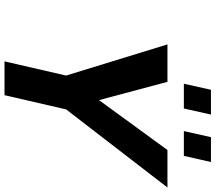

<svg xmlns="http://www.w3.org/2000/svg" viewBox="-72 -883 955 851"><g transform="rotate(90 405.5 -457.5)"><path d="M670.9 -794.9H561L587.9 -915H698.2ZM460.9 -794.9H351.1L377.9 -915H487.8ZM811 -722.2 464.8 -272.9 401.9 0H252L314.9 -272.9L176.8 -722.2H342.8L423.8 -418.9L645 -722.2Z"/></g></svg>

Font: Perun
Style: Bold Italic
Weight: 700
Italic angle: -12°
Foundry: Copyright (c) Stefan Peev, Context Ltd, 2016
Version: Version 001.000